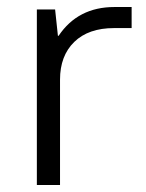

<svg xmlns="http://www.w3.org/2000/svg" viewBox="-20 -527 415 547"><path d="M85 -500H137L145 -425H147Q202 -507 306 -507H355V-447H305Q232 -447 191.5 -407.5Q151 -368 151 -300V0H85Z"/></svg>

Font: PT Root UI
Style: Regular
Weight: 400
Designer: Vitaly Kuzmin
Foundry: ParaType Ltd.
Version: Version 2.001G